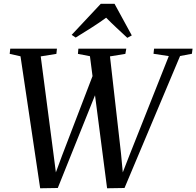

<svg xmlns="http://www.w3.org/2000/svg" viewBox="-20 -1004 1053 1030"><path d="M195.5 6 90 -702 32 -715 35 -743H285.5L282.5 -715L198.5 -701.5L265.5 -189.5L285 -38.5L264 -36.5L313 -169.5L494.5 -643L531.5 -597L290 4.5ZM554.5 6 462.5 -702.5 398 -715 400.5 -743H657.5L652.5 -715L570 -701.5L629 -182L642.5 -38.5L622 -36.5L675 -172.5L885.5 -703L803.5 -715.5L806.5 -743H1013L1009.5 -715.5L946 -703.5L648 4.5ZM364.5 -817 520.5 -983.5H594.5L687 -814L663 -801Q634.5 -827.5 605.8 -854.2Q577 -881 549.5 -909Q512.5 -882 471.5 -856Q430.5 -830 386 -802.5Z"/></svg>

Font: Merriweather 96pt
Style: Italic
Weight: 400
Italic angle: -7.8°
Version: Version 2.101